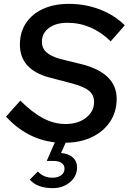

<svg xmlns="http://www.w3.org/2000/svg" viewBox="-20 -729 666 994"><path d="M253 245Q173 245 134 201L176 159Q206 191 251 191Q280 191 297 178Q314 165 314 144Q314 125 298.5 114.5Q283 104 256 104H222L264 8Q120 -8 11 -125L85 -208Q148 -146 204 -116.5Q260 -87 319 -87Q384 -87 425.5 -119.5Q467 -152 467 -201Q467 -236 442.5 -257.5Q418 -279 357 -296L235 -328Q83 -369 83 -498Q83 -562 114.5 -609.5Q146 -657 203 -683Q260 -709 336 -709Q421 -709 496 -680.5Q571 -652 626 -598L553 -515Q455 -611 329 -611Q269 -611 233 -584Q197 -557 197 -513Q197 -480 219.5 -459Q242 -438 291 -424L409 -395Q584 -348 584 -218Q584 -151 550.5 -100Q517 -49 457.5 -20Q398 9 320 10L296 63Q336 67 357.5 86.5Q379 106 379 137Q379 183 342.5 214Q306 245 253 245Z"/></svg>

Font: Red Hat Text Medium
Style: Italic
Weight: 500
Italic angle: -12°
Designer: Pentagram, MCKL
Foundry: Pentagram, MCKL
Version: Version 1.023; ttfautohint (v1.8.3)